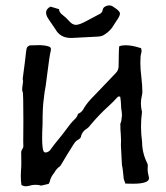

<svg xmlns="http://www.w3.org/2000/svg" viewBox="-20 -667 599 694"><path d="M73.7 6.3Q65.4 6.3 57.6 2Q55.2 -12.2 55.2 -30.3L55.7 -46.9Q57.1 -62 57.1 -77.6L56.6 -116.2Q56.6 -123 60.5 -127.9Q64.5 -132.8 64.5 -141.1Q64.5 -142.6 64.2 -144.3Q64 -146 64 -157.7Q64.5 -180.7 64.5 -229.5Q64.5 -330.1 62 -335.4Q60.1 -337.9 60.1 -342.8Q60.1 -350.1 61.8 -360.4Q63.5 -370.6 63.5 -373.5Q63.5 -376 62.7 -377.7Q62 -379.4 62 -381.8L69.8 -441.4Q74.7 -488.8 76.9 -493.9Q79.1 -499 86.9 -502.9L124 -503.9Q157.2 -502.4 162.6 -494.6Q164.1 -492.2 164.1 -488.8Q164.1 -484.9 162.6 -479.5Q159.2 -467.3 149.9 -393.1Q146.5 -364.3 145 -355.5Q141.6 -338.4 139.6 -321.8Q139.2 -314.9 138.2 -308.6Q133.8 -282.7 133.8 -217.3Q132.3 -186.5 132.3 -168Q132.3 -121.1 140.6 -116.7L146.5 -115.7Q158.2 -118.7 163.1 -127Q177.2 -146.5 190.7 -162.6Q204.1 -178.7 216.8 -195.8Q234.9 -221.2 248 -233.9Q258.8 -243.7 260.7 -252Q260.7 -254.9 264.6 -256.8Q277.3 -262.2 284.7 -278.3Q297.4 -298.8 322.8 -323.7L397 -401.4Q408.2 -412.1 408.7 -426.3Q409.2 -495.1 411.1 -499L412.1 -500.5Q421.9 -503.4 434.6 -503.4Q458 -503.4 490.2 -492.7Q491.7 -486.8 491.7 -483.4Q491.7 -479 490.7 -475.6Q487.3 -467.3 487.3 -441.4Q487.3 -417.5 491 -387.5Q494.6 -357.4 494.6 -335.4Q494.6 -329.1 493.2 -323.2Q489.3 -308.1 489.3 -293.5Q489.3 -280.3 492.2 -267.1Q493.2 -265.6 493.2 -262.2Q489.7 -235.4 489.7 -209.5Q489.7 -181.2 493.7 -153.3Q493.7 -114.3 512.2 -77.1Q514.2 -73.2 514.2 -68.4Q513.7 -65.9 513.7 -56.2Q513.7 -41.5 518.1 -26.9L518.6 -22.9Q518.6 -2.9 460 -2.9L433.1 -3.4Q430.2 -12.7 428.2 -17.6Q427.2 -18.6 426.8 -24.4Q423.8 -58.1 422.1 -64.2Q420.4 -70.3 420.4 -76.7Q419.9 -91.8 418.9 -106Q417.5 -123.5 417 -141.6L417.5 -161.6Q417.5 -172.4 416.5 -182.6Q415 -196.8 415 -218.3Q415 -221.7 417 -224.9Q418.9 -228 420.9 -251Q420.9 -257.3 419.9 -263.7Q417.5 -274.9 417.5 -286.6Q417.5 -298.3 414.6 -317.4Q411.6 -318.4 409.7 -318.4Q406.7 -318.4 404.3 -315.4Q387.2 -296.4 369.1 -280.3Q339.4 -253.4 309.6 -218.3Q301.3 -207 295.4 -203.1Q275.9 -191.4 272.9 -173.8Q272 -168.5 267.6 -165.5Q256.8 -159.7 250.5 -151.9Q245.6 -145.5 235.4 -128.4Q222.7 -108.9 210.7 -88.1Q198.7 -67.4 196.8 -65.9Q184.6 -58.1 176.3 -43Q162.6 -25.9 160.2 -11.7Q159.7 -8.8 155.8 -2.4Q152.8 -1.5 135.3 2.4Q130.9 3.9 128.9 3.9Q120.1 1 109.9 1Q96.2 1 81.5 5.4Q77.6 6.3 73.7 6.3ZM239.7 -529.8H236.3Q197.8 -529.8 180.2 -561.5L154.3 -599.6Q146.5 -611.8 146.5 -621.6Q146.5 -634.8 162.6 -643.1L193.4 -633.8Q193.8 -622.1 205.8 -613.3Q217.8 -604.5 228 -592.8Q241.2 -577.1 254.4 -577.1Q266.6 -577.1 292 -590.8L337.9 -615.2Q350.1 -620.1 351.6 -632.8Q353.5 -641.6 364.7 -645.5Q370.1 -647.5 375 -647.5Q380.9 -647.5 385.7 -645L392.1 -640.6Q413.6 -627.4 413.6 -617.7Q413.6 -608.9 400.4 -590.8L392.6 -578.6Q380.9 -557.6 361.3 -544.4Q349.6 -535.2 333.5 -534.7Q324.7 -533.7 239.7 -529.8Z"/></svg>

Font: Kurland
Style: Regular
Weight: 400
Designer: GGBot
Version: 0.22